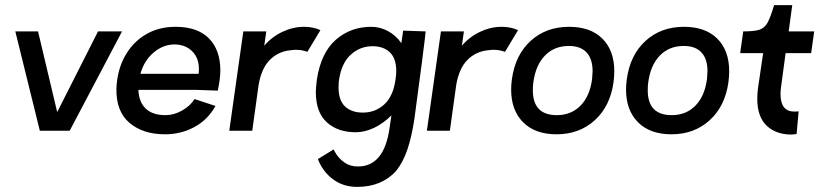

<svg xmlns="http://www.w3.org/2000/svg" viewBox="-20 -512 3232 752"><path d="M364 -389H458L253 0H136L40 -389H129L204 -73Z M749 -160H522Q524 -112 551 -86.5Q578 -61 628 -61Q661 -61 693 -79Q725 -97 742 -124L824 -97Q794 -43 741.5 -14.5Q689 14 626 14Q540 14 487 -31Q434 -76 436 -166Q439 -237 469 -291.5Q499 -346 550 -376.5Q601 -407 667 -407Q754 -407 798.5 -361.5Q843 -316 843 -236Q843 -204 833 -157ZM758 -223Q759 -230 759 -242Q759 -285 733 -311Q707 -337 665 -338Q619 -338 581.5 -306Q544 -274 530 -223Z M1171 -407Q1206 -407 1235 -394L1184 -309Q1181 -310 1169 -313.5Q1157 -317 1139 -317Q1132 -317 1116 -315Q1069 -310 1036.5 -277Q1004 -244 993 -180L968 0H878L933 -389H1023L1015 -333Q1045 -368 1086.5 -387.5Q1128 -407 1171 -407Z M1603 -46Q1593 21 1576.5 71Q1560 121 1532 157Q1475 220 1379 220Q1324 220 1284 190Q1244 160 1225 111L1287 73Q1287 76 1298 93Q1309 110 1330 125Q1351 140 1382 140Q1485 140 1506 -12L1513 -60Q1482 -29 1445.5 -11.5Q1409 6 1373 6Q1303 6 1260 -33Q1217 -72 1217 -152Q1217 -166 1221 -200Q1237 -305 1295 -356Q1353 -407 1434 -407Q1469 -407 1500 -390Q1531 -373 1552 -343L1559 -392L1647 -389Q1648 -389 1632.5 -268Q1617 -147 1603 -46ZM1529 -200Q1532 -218 1532 -234Q1532 -283 1507 -307Q1482 -331 1439 -331Q1391 -331 1354.5 -298.5Q1318 -266 1308 -200Q1306 -189 1306 -169Q1306 -119 1331.5 -95Q1357 -71 1401 -71Q1450 -71 1485 -103Q1520 -135 1529 -200Z M1945 -407Q1980 -407 2009 -394L1958 -309Q1955 -310 1943 -313.5Q1931 -317 1913 -317Q1906 -317 1890 -315Q1843 -310 1810.5 -277Q1778 -244 1767 -180L1742 0H1652L1707 -389H1797L1789 -333Q1819 -368 1860.5 -387.5Q1902 -407 1945 -407Z M1982 -161Q1982 -181 1985 -202Q1998 -297 2058.5 -352Q2119 -407 2209 -407Q2293 -407 2339.5 -360.5Q2386 -314 2386 -233Q2386 -213 2383 -190Q2370 -96 2309.5 -41Q2249 14 2160 14Q2076 14 2029 -33Q1982 -80 1982 -161ZM2299 -202Q2301 -224 2301 -233Q2301 -281 2277.5 -306.5Q2254 -332 2208 -332Q2151 -332 2114.5 -294.5Q2078 -257 2069 -190Q2067 -178 2067 -158Q2067 -61 2161 -61Q2217 -61 2253.5 -98Q2290 -135 2299 -202Z M2432 -161Q2432 -181 2435 -202Q2448 -297 2508.5 -352Q2569 -407 2659 -407Q2743 -407 2789.5 -360.5Q2836 -314 2836 -233Q2836 -213 2833 -190Q2820 -96 2759.5 -41Q2699 14 2610 14Q2526 14 2479 -33Q2432 -80 2432 -161ZM2749 -202Q2751 -224 2751 -233Q2751 -281 2727.5 -306.5Q2704 -332 2658 -332Q2601 -332 2564.5 -294.5Q2528 -257 2519 -190Q2517 -178 2517 -158Q2517 -61 2611 -61Q2667 -61 2703.5 -98Q2740 -135 2749 -202Z M3040 -178Q3037 -159 3037 -144Q3037 -75 3091 -75Q3102 -75 3108 -76L3100 13L3080 15Q3019 15 2982.5 -20Q2946 -55 2946 -125Q2946 -146 2949 -168L2969 -304H2879L2891 -389Q2934 -389 2954 -395.5Q2974 -402 2985.5 -422Q2997 -442 3012 -492H3083L3069 -389H3169L3157 -304H3057Z"/></svg>

Font: Neutral Grotesk
Style: Italic
Weight: 400
Italic angle: -8°
Designer: Nawras Khrais
Foundry: Nawras Khrais
Version: Version 1.000